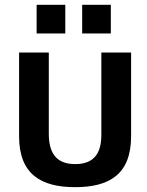

<svg xmlns="http://www.w3.org/2000/svg" viewBox="-20 -771 615 801"><path d="M293.5 9.8C434.6 9.8 526.9 -42.5 526.9 -202.6V-551.8H402.8V-209C402.8 -132.8 373.5 -86.4 293.5 -86.4C211.4 -86.4 183.6 -136.7 183.6 -213.9V-551.8H59.6V-202.6C59.6 -43 152.3 9.8 293.5 9.8ZM252.4 -631.3V-751H132.8V-631.3ZM442.4 -631.3V-751H322.8V-631.3Z"/></svg>

Font: Winston SemiBold
Style: Regular
Weight: 600
Designer: Vernon Adams, Kim Jin-seong, David Berlow, Cristiano Sobral
Foundry: The Winston Project Authors
Version: Version 3.004